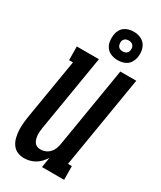

<svg xmlns="http://www.w3.org/2000/svg" viewBox="-243 -1067 973 1158"><g transform="rotate(30 244.0 -488.0)"><path d="M134 8Q109 8 87.5 -1.5Q66 -11 52.5 -30Q39 -49 33 -72.5Q27 -96 25.5 -120Q24 -144 26 -169Q28 -194 32 -219L102 -640H75L74 -735H228L140 -204Q138 -191 137 -178Q136 -165 137 -152.5Q138 -140 141.5 -128Q145 -116 152 -106Q159 -96 170.5 -91.5Q182 -87 195 -87Q212 -87 228.5 -94Q245 -101 257.5 -114.5Q270 -128 276 -144.5Q282 -161 285 -178L377 -735H488L382 -95H409L410 0H256L267 -70Q256 -53 242 -38Q228 -23 210.5 -12.5Q193 -2 173 3Q153 8 134 8ZM328 -786Q304 -786 282.5 -794.5Q261 -803 248 -820.5Q235 -838 231.5 -861.5Q228 -885 232 -909Q234 -925 242.5 -940.5Q251 -956 265 -966Q279 -976 295.5 -980Q312 -984 328 -984Q352 -984 373.5 -975.5Q395 -967 408 -949.5Q421 -932 425 -908.5Q429 -885 425 -861Q422 -845 413.5 -829.5Q405 -814 391.5 -804Q378 -794 361 -790Q344 -786 328 -786ZM328 -847Q334 -847 340.5 -848.5Q347 -850 352.5 -854Q358 -858 361.5 -863.5Q365 -869 366 -876Q368 -885 366.5 -894Q365 -903 359.5 -910Q354 -917 345.5 -920Q337 -923 328 -923Q322 -923 315.5 -921.5Q309 -920 303.5 -916Q298 -912 294.5 -906.5Q291 -901 290 -894Q289 -885 290.5 -876Q292 -867 297 -860Q302 -853 310.5 -850Q319 -847 328 -847Z"/></g></svg>

Font: Iosevka QP
Style: Bold Italic
Weight: 700
Italic angle: -9°
Designer: Belleve Invis
Foundry: Belleve Invis
Version: Version 20.0.0; ttfautohint (v1.8.4)